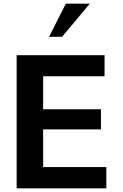

<svg xmlns="http://www.w3.org/2000/svg" viewBox="-20 -1021 667 1041"><path d="M466.8 -1001 316.4 -821.3H246.1L336.9 -1001ZM556.6 0H70.3V-721.7H546.9V-607.4H213.9V-428.7H527.3V-319.3H213.9V-115.2H556.6Z"/></svg>

Font: FreeUniversal
Style: Bold
Weight: 700
Version: Version 1.001